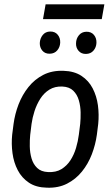

<svg xmlns="http://www.w3.org/2000/svg" viewBox="-20 -870 527 900"><path d="M37.1 -238.8 43.5 -288.6Q49.8 -335.9 67.1 -380.9Q84.5 -425.8 113.3 -461.9Q142.1 -498 182.9 -519Q223.6 -540 277.3 -538.1Q328.1 -536.6 361.8 -514.4Q395.5 -492.2 414.3 -456.1Q433.1 -419.9 439 -376.5Q444.8 -333 440.4 -289.1L434.1 -238.8Q427.7 -191.9 410.4 -146.7Q393.1 -101.6 364 -65.7Q335 -29.8 294.2 -9Q253.4 11.7 200.2 9.8Q148.9 8.8 115.5 -13.7Q82 -36.1 63.2 -72.3Q44.4 -108.4 38.6 -151.9Q32.7 -195.3 37.1 -238.8ZM127.9 -289.1 121.6 -237.8Q119.1 -213.4 119.6 -183.8Q120.1 -154.3 127.9 -127.4Q135.7 -100.6 154.1 -82.8Q172.4 -64.9 205.1 -63.5Q242.2 -61.5 267.8 -77.1Q293.5 -92.8 310.3 -118.9Q327.1 -145 336.4 -176.5Q345.7 -208 349.6 -238.8L356 -289.6Q358.4 -314 357.9 -343.3Q357.4 -372.6 349.6 -399.7Q341.8 -426.8 323.5 -444.8Q305.2 -462.9 272 -464.4Q237.3 -465.8 211.7 -450Q186 -434.1 168.9 -407.2Q151.9 -380.4 141.8 -349.1Q131.8 -317.9 127.9 -289.1ZM166.5 -668.5Q167.5 -689.9 180.2 -705.8Q192.9 -721.7 214.8 -722.2Q237.8 -722.7 250.5 -707.3Q263.2 -691.9 262.2 -669.9Q261.2 -648.9 248.3 -633.8Q235.4 -618.7 213.4 -618.2Q190.9 -617.7 178.5 -632.6Q166 -647.5 166.5 -668.5ZM336.4 -667.5Q336.9 -689 349.9 -704.8Q362.8 -720.7 384.8 -721.2Q407.7 -721.7 420.4 -706.3Q433.1 -690.9 432.1 -668.9Q431.2 -647.9 418.2 -632.8Q405.3 -617.7 383.3 -617.2Q361.3 -616.7 348.4 -631.6Q335.4 -646.5 336.4 -667.5ZM469.2 -849.6 457 -780.3H181.6L193.8 -849.6Z"/></svg>

Font: Roboto Condensed
Style: Italic
Weight: 400
Italic angle: -12°
Designer: Christian Robertson
Foundry: Google
Version: Version 3.0